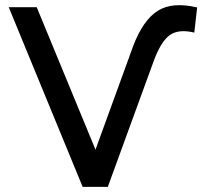

<svg xmlns="http://www.w3.org/2000/svg" viewBox="-20 -728 801 748"><path d="M302 0 14 -700H123L352 -145L499 -549Q537 -649 594 -685.5Q651 -722 748 -699L737 -601Q675 -616 640.5 -590.5Q606 -565 578 -488L400 0Z"/></svg>

Font: Montserrat Medium
Style: Regular
Weight: 500
Designer: Julieta Ulanovsky
Foundry: Julieta Ulanovsky
Version: Version 9.000; ttfautohint (v1.8.4.7-5d5b)